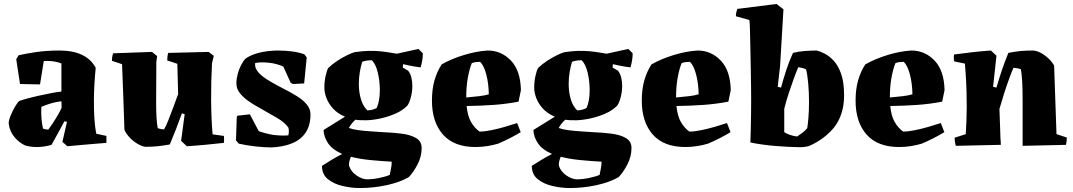

<svg xmlns="http://www.w3.org/2000/svg" viewBox="-20 -731 5416 969"><path d="M240 0Q206 10 172 11Q138 12 107 3Q78 -10 53.5 -38.5Q29 -67 24 -107Q23 -121 33 -146Q43 -171 56 -193Q69 -215 77 -221Q86 -225 113 -232.5Q140 -240 173.5 -247.5Q207 -255 238.5 -261Q270 -267 290 -269V-411Q280 -415 264.5 -418.5Q249 -422 233 -423Q214 -424 201 -423L182 -305L81 -307L62 -432L74 -452Q103 -459 157.5 -467.5Q212 -476 280 -476Q416 -476 463 -389Q459 -349 456.5 -305.5Q454 -262 454 -227Q454 -181 455.5 -150.5Q457 -120 459.5 -98Q462 -76 466 -56L517 -45V-10Q471 -6 421 -2Q371 2 320 7L295 -15L318 -116L305 -119Q297 -104 285 -81.5Q273 -59 260.5 -37Q248 -15 240 0ZM197 -82Q201 -81 208.5 -79Q216 -77 224 -77Q231 -86 245 -107Q259 -128 272 -150.5Q285 -173 291 -187L290 -220Q263 -217 238 -209.5Q213 -202 189 -192Q189 -187 188.5 -183Q188 -179 188 -175Q188 -147 190 -126Q192 -105 197 -82Z M713 10Q694 7 672 -6.5Q650 -20 632.5 -39Q615 -58 608 -76Q606 -148 602.5 -237Q599 -326 596 -407L545 -424Q545 -445 551 -462L747 -469L773 -448L769 -419Q768 -297 768 -212Q768 -127 776 -84Q793 -78 808 -78Q818 -95 829.5 -124Q841 -153 854 -188Q867 -223 879 -256Q878 -295 877 -332.5Q876 -370 875 -409L824 -426Q824 -435 825 -444.5Q826 -454 829 -464L1033 -469L1059 -449L1050 -412Q1045 -324 1045.5 -227.5Q1046 -131 1053 -53L1110 -45Q1111 -36 1111 -27Q1111 -18 1110 -10Q1065 -5 1018.5 -0.5Q972 4 923 7L894 -20L912 -155L898 -159Q882 -115 868 -78.5Q854 -42 837 -2Q804 4 776 7Q748 10 713 10Z M1350 13Q1313 13 1269 8Q1225 3 1185 -6L1171 -23L1175 -141L1178 -147L1241 -154L1286 -69Q1323 -56 1360 -50Q1404 -45 1435 -48Q1440 -65 1436 -86Q1418 -113 1378 -136Q1338 -159 1296 -183Q1264 -200 1236 -219.5Q1208 -239 1190.5 -261Q1173 -283 1173 -311Q1173 -332 1179.5 -357Q1186 -382 1197 -403Q1208 -424 1220 -436Q1277 -474 1379 -476Q1421 -476 1454.5 -471.5Q1488 -467 1516 -457L1528 -441L1515 -310L1459 -307L1447 -313L1410 -395Q1395 -402 1377 -407Q1359 -412 1340 -414Q1297 -419 1268 -413Q1266 -400 1271 -386Q1279 -368 1299.5 -350.5Q1320 -333 1349 -317Q1382 -298 1416.5 -280.5Q1451 -263 1480.5 -244.5Q1510 -226 1528.5 -203.5Q1547 -181 1547 -154Q1547 -92 1517 -54Q1490 -20 1446 -4.5Q1402 11 1350 13Z M1797 218Q1753 218 1708.5 207.5Q1664 197 1634.5 173Q1605 149 1605 106Q1628 91 1654 75.5Q1680 60 1707 46Q1657 24 1635.5 -8.5Q1614 -41 1613 -75L1721 -142Q1682 -159 1659.5 -184.5Q1637 -210 1627 -237.5Q1617 -265 1617 -288Q1617 -319 1623.5 -348.5Q1630 -378 1637 -388Q1655 -406 1681.5 -423.5Q1708 -441 1733 -453Q1758 -465 1771 -468Q1786 -470 1810.5 -472.5Q1835 -475 1870 -474Q1898 -473 1926.5 -469Q1955 -465 1983 -460L2092 -484L2114 -462Q2114 -429 2103 -391Q2077 -394 2054.5 -398.5Q2032 -403 2014 -407L2013 -390L2040 -374Q2051 -360 2056 -340Q2061 -320 2061 -298Q2061 -268 2053.5 -240Q2046 -212 2036 -198Q2014 -175 1979 -159Q1944 -143 1904 -134Q1864 -125 1829 -124Q1815 -124 1798.5 -124.5Q1782 -125 1774 -127Q1766 -120 1755.5 -107.5Q1745 -95 1741 -85Q1760 -78 1790 -74Q1820 -70 1852.5 -68Q1885 -66 1913 -64Q1962 -62 2006.5 -56.5Q2051 -51 2079.5 -34.5Q2108 -18 2108 16Q2108 59 2087.5 98.5Q2067 138 2043 163Q1998 189 1931.5 203.5Q1865 218 1797 218ZM1834 -174Q1847 -174 1860 -177.5Q1873 -181 1881 -186Q1888 -200 1892.5 -223.5Q1897 -247 1897 -276Q1897 -322 1886.5 -365.5Q1876 -409 1856 -427Q1844 -427 1830.5 -425Q1817 -423 1808 -419Q1801 -397 1796 -368Q1791 -339 1791 -307Q1791 -266 1801.5 -230.5Q1812 -195 1834 -174ZM1833 174Q1863 174 1897 166.5Q1931 159 1947 152Q1949 140 1953 121.5Q1957 103 1957 85Q1901 82 1846.5 76.5Q1792 71 1751 60Q1746 71 1743 84.5Q1740 98 1742 106Q1751 135 1779.5 154.5Q1808 174 1833 174Z M2380 11Q2271 11 2215.5 -52Q2160 -115 2160 -223Q2160 -280 2172.5 -324.5Q2185 -369 2209 -406Q2258 -434 2322 -453.5Q2386 -473 2442 -476Q2510 -476 2558.5 -425.5Q2607 -375 2609 -276L2597 -218Q2535 -206 2470.5 -201.5Q2406 -197 2335 -196Q2340 -145 2357.5 -115Q2375 -85 2400 -67Q2426 -67 2460 -74Q2494 -81 2528.5 -91Q2563 -101 2590 -110L2608 -64Q2585 -50 2556 -35Q2527 -20 2494 -6Q2471 1 2441.5 6Q2412 11 2380 11ZM2333 -239Q2367 -242 2397 -245.5Q2427 -249 2447 -255Q2446 -311 2434 -356Q2422 -401 2403 -419Q2393 -419 2381 -417.5Q2369 -416 2361 -412Q2350 -386 2341.5 -341Q2333 -296 2333 -239Z M2856 218Q2812 218 2767.5 207.5Q2723 197 2693.5 173Q2664 149 2664 106Q2687 91 2713 75.5Q2739 60 2766 46Q2716 24 2694.5 -8.5Q2673 -41 2672 -75L2780 -142Q2741 -159 2718.5 -184.5Q2696 -210 2686 -237.5Q2676 -265 2676 -288Q2676 -319 2682.5 -348.5Q2689 -378 2696 -388Q2714 -406 2740.5 -423.5Q2767 -441 2792 -453Q2817 -465 2830 -468Q2845 -470 2869.5 -472.5Q2894 -475 2929 -474Q2957 -473 2985.5 -469Q3014 -465 3042 -460L3151 -484L3173 -462Q3173 -429 3162 -391Q3136 -394 3113.5 -398.5Q3091 -403 3073 -407L3072 -390L3099 -374Q3110 -360 3115 -340Q3120 -320 3120 -298Q3120 -268 3112.5 -240Q3105 -212 3095 -198Q3073 -175 3038 -159Q3003 -143 2963 -134Q2923 -125 2888 -124Q2874 -124 2857.5 -124.5Q2841 -125 2833 -127Q2825 -120 2814.5 -107.5Q2804 -95 2800 -85Q2819 -78 2849 -74Q2879 -70 2911.5 -68Q2944 -66 2972 -64Q3021 -62 3065.5 -56.5Q3110 -51 3138.5 -34.5Q3167 -18 3167 16Q3167 59 3146.5 98.5Q3126 138 3102 163Q3057 189 2990.5 203.5Q2924 218 2856 218ZM2893 -174Q2906 -174 2919 -177.5Q2932 -181 2940 -186Q2947 -200 2951.5 -223.5Q2956 -247 2956 -276Q2956 -322 2945.5 -365.5Q2935 -409 2915 -427Q2903 -427 2889.5 -425Q2876 -423 2867 -419Q2860 -397 2855 -368Q2850 -339 2850 -307Q2850 -266 2860.5 -230.5Q2871 -195 2893 -174ZM2892 174Q2922 174 2956 166.5Q2990 159 3006 152Q3008 140 3012 121.5Q3016 103 3016 85Q2960 82 2905.5 76.5Q2851 71 2810 60Q2805 71 2802 84.5Q2799 98 2801 106Q2810 135 2838.5 154.5Q2867 174 2892 174Z M3439 11Q3330 11 3274.5 -52Q3219 -115 3219 -223Q3219 -280 3231.5 -324.5Q3244 -369 3268 -406Q3317 -434 3381 -453.5Q3445 -473 3501 -476Q3569 -476 3617.5 -425.5Q3666 -375 3668 -276L3656 -218Q3594 -206 3529.5 -201.5Q3465 -197 3394 -196Q3399 -145 3416.5 -115Q3434 -85 3459 -67Q3485 -67 3519 -74Q3553 -81 3587.5 -91Q3622 -101 3649 -110L3667 -64Q3644 -50 3615 -35Q3586 -20 3553 -6Q3530 1 3500.5 6Q3471 11 3439 11ZM3392 -239Q3426 -242 3456 -245.5Q3486 -249 3506 -255Q3505 -311 3493 -356Q3481 -401 3462 -419Q3452 -419 3440 -417.5Q3428 -416 3420 -412Q3409 -386 3400.5 -341Q3392 -296 3392 -239Z M3767 -12Q3768 -35 3769 -75Q3770 -115 3770.5 -158Q3771 -201 3771 -232Q3771 -252 3770.5 -293.5Q3770 -335 3769 -387Q3768 -439 3767 -490Q3766 -541 3765 -579Q3764 -617 3762 -630L3694 -649Q3694 -659 3696 -668.5Q3698 -678 3701 -686L3899 -711L3934 -684L3917 -398L3905 -293L3922 -289Q3933 -331 3947.5 -375.5Q3962 -420 3982 -464Q4008 -471 4040.5 -473.5Q4073 -476 4102 -476Q4119 -472 4142.5 -460Q4166 -448 4188.5 -423.5Q4211 -399 4225.5 -357Q4240 -315 4240 -249Q4240 -155 4192 -91Q4171 -64 4138.5 -38.5Q4106 -13 4063 6Q4041 12 4016 12Q3958 11 3891.5 5.5Q3825 0 3767 -12ZM4003 -42Q4014 -49 4028.5 -60Q4043 -71 4054 -84Q4057 -100 4060 -136.5Q4063 -173 4063 -216Q4063 -265 4059 -310Q4055 -355 4048 -381Q4031 -389 4009 -392Q4000 -372 3987 -336.5Q3974 -301 3960.5 -260Q3947 -219 3938 -182V-64Q3947 -58 3963.5 -51.5Q3980 -45 4003 -42Z M4518 11Q4409 11 4353.5 -52Q4298 -115 4298 -223Q4298 -280 4310.5 -324.5Q4323 -369 4347 -406Q4396 -434 4460 -453.5Q4524 -473 4580 -476Q4648 -476 4696.5 -425.5Q4745 -375 4747 -276L4735 -218Q4673 -206 4608.5 -201.5Q4544 -197 4473 -196Q4478 -145 4495.5 -115Q4513 -85 4538 -67Q4564 -67 4598 -74Q4632 -81 4666.5 -91Q4701 -101 4728 -110L4746 -64Q4723 -50 4694 -35Q4665 -20 4632 -6Q4609 1 4579.5 6Q4550 11 4518 11ZM4471 -239Q4505 -242 4535 -245.5Q4565 -249 4585 -255Q4584 -311 4572 -356Q4560 -401 4541 -419Q4531 -419 4519 -417.5Q4507 -416 4499 -412Q4488 -386 4479.5 -341Q4471 -296 4471 -239Z M4804 5Q4798 -15 4798 -36L4854 -54Q4856 -83 4857.5 -119.5Q4859 -156 4859 -192Q4859 -225 4858 -265Q4857 -305 4854.5 -344Q4852 -383 4850 -410L4796 -421Q4792 -437 4795 -456Q4841 -462 4887.5 -467.5Q4934 -473 4981 -476L5009 -450L4992 -293L5009 -289Q5023 -337 5037 -378.5Q5051 -420 5069 -464Q5104 -471 5131 -473.5Q5158 -476 5191 -476Q5211 -476 5233 -464Q5255 -452 5273 -434.5Q5291 -417 5300 -400Q5303 -313 5306 -227Q5309 -141 5312 -54L5364 -37Q5364 -28 5363 -18.5Q5362 -9 5360 0Q5311 1 5253.5 2.5Q5196 4 5141 5V-224Q5141 -247 5140.5 -276Q5140 -305 5138 -333.5Q5136 -362 5132 -382Q5116 -387 5095 -389Q5086 -369 5073.5 -335Q5061 -301 5048 -260.5Q5035 -220 5024 -181L5028 -71L5029 -35Q5030 -26 5030.5 -17.5Q5031 -9 5031 0Q4974 1 4914.5 2.5Q4855 4 4804 5Z"/></svg>

Font: Labrada ExtraBold
Style: Regular
Weight: 800
Designer: Mercedes Jáuregui
Foundry: Omnibus-Type Team
Version: Version 1.000; ttfautohint (v1.8.4.7-5d5b)